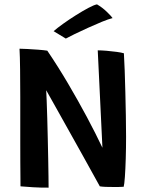

<svg xmlns="http://www.w3.org/2000/svg" viewBox="-20 -858 681 881"><path d="M203 3Q170.5 3.5 131.8 1.2Q93 -1 74 -3Q74 -10.5 73.8 -40Q73.5 -69.5 73.2 -113.8Q73 -158 73 -209.8Q73 -261.5 73 -314.5Q73 -367.5 73 -414.5Q73 -479.5 72.2 -540Q71.5 -600.5 69.5 -634.5Q81 -634.5 105.2 -633.2Q129.5 -632 155.2 -630Q181 -628 197 -625.5Q245.5 -554 291.8 -475.5Q338 -397 378.8 -320.8Q419.5 -244.5 450 -180L428.5 -627Q445.5 -627 469.2 -625Q493 -623 515 -620Q537 -617 548.5 -613.5Q550.5 -581 552.2 -534Q554 -487 555.2 -433.5Q556.5 -380 557.5 -327.5Q558.5 -275 558.5 -231Q558.5 -178.5 557 -129.5Q555.5 -80.5 553 -45.8Q550.5 -11 547.5 -1Q535.5 0 523.2 0Q511 0 499 0Q482 0 465.8 -0.5Q449.5 -1 438 -3Q430.5 -16.5 409.2 -55Q388 -93.5 358.8 -146Q329.5 -198.5 298 -254.8Q266.5 -311 238.5 -361.2Q210.5 -411.5 192 -444Q193 -429.5 194.2 -395.8Q195.5 -362 196.8 -317Q198 -272 199.2 -223.2Q200.5 -174.5 201.2 -129Q202 -83.5 202.5 -48.5Q203 -13.5 203 3ZM425 -838Q450 -823.5 471.2 -802.8Q492.5 -782 496.5 -775Q478 -770.5 447.5 -758Q417 -745.5 383.5 -730.2Q350 -715 322.2 -701.5Q294.5 -688 282 -681L226 -715Q242 -729 269.5 -748.8Q297 -768.5 328 -788Q359 -807.5 385.2 -821.5Q411.5 -835.5 425 -838Z"/></svg>

Font: Grandstander Medium
Style: Regular
Weight: 500
Designer: Tyler Finck
Foundry: Etcetera Type Co
Version: Version 1.200; ttfautohint (v1.8.3)